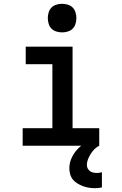

<svg xmlns="http://www.w3.org/2000/svg" viewBox="-20 -765 640 1008"><path d="M99 0V-92H255V-428H115V-520H361V-92H501V0ZM306 -595Q291 -595 276 -599.5Q261 -604 250.5 -614.5Q240 -625 235.5 -640Q231 -655 231 -670Q231 -685 235.5 -700Q240 -715 250.5 -725.5Q261 -736 276 -740.5Q291 -745 306 -745Q321 -745 336 -740.5Q351 -736 361.5 -725.5Q372 -715 376.5 -700Q381 -685 381 -670Q381 -655 376.5 -640Q372 -625 361.5 -614.5Q351 -604 336 -599.5Q321 -595 306 -595ZM479 223Q463 223 447 220.5Q431 218 416 212.5Q401 207 387 198.5Q373 190 363 178Q353 166 348.5 150Q344 134 344 118Q344 88 358 60Q372 32 394 11Q416 -10 443.5 -24.5Q471 -39 501 -46V0Q487 7 476 18Q465 29 456.5 42.5Q448 56 442 71Q436 86 436 101Q436 111 440.5 119.5Q445 128 452.5 133.5Q460 139 469.5 141Q479 143 488 143Q495 143 502 142Q509 141 515 139V219Q506 221 497 222Q488 223 479 223Z"/></svg>

Font: Iosevka Semibold Extended
Style: Regular
Weight: 600
Width: 7
Monospace: yes
Designer: Belleve Invis
Foundry: Belleve Invis
Version: Version 32.5.0; ttfautohint (v1.8.4)